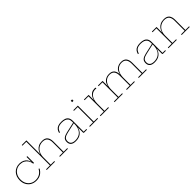

<svg xmlns="http://www.w3.org/2000/svg" viewBox="451 -2540 4298 4298"><g transform="rotate(-45 2600.0 -391.0)"><path d="M319 8Q241 8 182 -26.5Q123 -61 90 -121.8Q57 -182.5 57 -262Q57 -322 75.5 -372Q94 -422 128.2 -458.5Q162.5 -495 210 -515Q257.5 -535 315 -535Q377 -535 422.8 -513Q468.5 -491 496.8 -454.5Q525 -418 534 -374H542L536 -313Q528.5 -373 499 -418Q469.5 -463 422.5 -488Q375.5 -513 315 -513Q245.5 -513 193 -480.8Q140.5 -448.5 111.2 -392Q82 -335.5 82 -262Q82 -189 111.8 -133Q141.5 -77 194.8 -45.5Q248 -14 319 -14Q395 -14 451.5 -50.2Q508 -86.5 538 -148L559 -138Q525.5 -71.5 465.5 -31.8Q405.5 8 319 8ZM536 -313V-526H560V-313Z M796 -21H910V0H649V-21H772V-769H649V-790H796ZM1181 -21V-342Q1181 -422.5 1145.2 -468.2Q1109.5 -514 1029 -514Q964.5 -514 911.8 -483.2Q859 -452.5 827.5 -393.2Q796 -334 796 -248L789 -354H798Q810.5 -407 841 -447.8Q871.5 -488.5 919.2 -511.8Q967 -535 1031 -535Q1125 -535 1165 -484.8Q1205 -434.5 1205 -345V-21H1320V0H1067V-21Z M1831 0Q1823.5 0 1819.8 -4.5Q1816 -9 1816 -17V-231L1818 -241L1817 -299L1816 -320V-363Q1816 -418.5 1794 -451Q1772 -483.5 1732.5 -497.8Q1693 -512 1640 -512Q1556 -512 1514 -480.8Q1472 -449.5 1454 -385L1431 -391Q1443.5 -439 1468.8 -470.8Q1494 -502.5 1535.8 -518.2Q1577.5 -534 1640 -534Q1702 -534 1746.8 -517.5Q1791.5 -501 1815.8 -463.8Q1840 -426.5 1840 -364V-21H1925V0ZM1570 7Q1490.5 7 1449.2 -26.2Q1408 -59.5 1408 -127Q1408 -192.5 1447.5 -225.2Q1487 -258 1565 -275L1824 -333V-313L1569 -255Q1501.5 -240 1467.2 -211.8Q1433 -183.5 1433 -128Q1433 -70.5 1468.5 -42.8Q1504 -15 1573 -15Q1640.5 -15 1696 -43Q1751.5 -71 1784.2 -133.5Q1817 -196 1817 -299L1823 -180H1814Q1798.5 -97.5 1736 -45.2Q1673.5 7 1570 7Z M2160 -21H2274V0H2016V-21H2136V-505H2016V-526H2160ZM2125 -715H2168V-671H2125Z M2500 -21H2617V0H2353V-21H2476V-505H2353V-526H2500ZM2726 -504Q2719.5 -505.5 2711.8 -506.8Q2704 -508 2691 -508Q2604 -508 2552 -439Q2500 -370 2500 -249L2492 -360H2502Q2510.5 -406 2534.5 -445.8Q2558.5 -485.5 2598 -509.8Q2637.5 -534 2693 -534Q2703 -534 2709.8 -533.2Q2716.5 -532.5 2726 -531Z M3563 0V-21H3677V-340Q3677 -422.5 3642 -468.2Q3607 -514 3531 -514Q3469 -514 3422 -482.8Q3375 -451.5 3348.5 -392.5Q3322 -333.5 3322 -251L3314 -358H3324Q3337.5 -447.5 3395.5 -491.2Q3453.5 -535 3533 -535Q3620 -535 3660.5 -485Q3701 -435 3701 -344V-21H3816V0ZM2797 0V-21H2919V-505H2797V-526H2943V-21H3057V0ZM3184 0V-21H3298V-340Q3298 -422.5 3263.2 -468.2Q3228.5 -514 3152 -514Q3090 -514 3043 -482.8Q2996 -451.5 2969.5 -392.5Q2943 -333.5 2943 -251L2935 -358H2945Q2958.5 -447.5 3016.5 -491.2Q3074.5 -535 3154 -535Q3242 -535 3282 -485Q3322 -435 3322 -344V-21H3438V0Z M4327 0Q4319.5 0 4315.8 -4.5Q4312 -9 4312 -17V-231L4314 -241L4313 -299L4312 -320V-363Q4312 -418.5 4290 -451Q4268 -483.5 4228.5 -497.8Q4189 -512 4136 -512Q4052 -512 4010 -480.8Q3968 -449.5 3950 -385L3927 -391Q3939.5 -439 3964.8 -470.8Q3990 -502.5 4031.8 -518.2Q4073.5 -534 4136 -534Q4198 -534 4242.8 -517.5Q4287.5 -501 4311.8 -463.8Q4336 -426.5 4336 -364V-21H4421V0ZM4066 7Q3986.5 7 3945.2 -26.2Q3904 -59.5 3904 -127Q3904 -192.5 3943.5 -225.2Q3983 -258 4061 -275L4320 -333V-313L4065 -255Q3997.5 -240 3963.2 -211.8Q3929 -183.5 3929 -128Q3929 -70.5 3964.5 -42.8Q4000 -15 4069 -15Q4136.5 -15 4192 -43Q4247.5 -71 4280.2 -133.5Q4313 -196 4313 -299L4319 -180H4310Q4294.5 -97.5 4232 -45.2Q4169.5 7 4066 7Z M4651 -21H4766V0H4504V-21H4627V-505H4504V-526H4651ZM5036 -21V-342Q5036 -422.5 5000.5 -468.2Q4965 -514 4884 -514Q4820 -514 4767 -483.8Q4714 -453.5 4682.5 -394.8Q4651 -336 4651 -251L4644 -357H4654Q4666 -408 4696.2 -448.2Q4726.5 -488.5 4774.2 -511.8Q4822 -535 4886 -535Q4980 -535 5020 -484.2Q5060 -433.5 5060 -344V-21H5176V0H4922V-21Z"/></g></svg>

Font: Hepta Slab ExtraLight
Style: Regular
Weight: 200
Designer: Michael LaGattuta
Foundry: Michael LaGattuta
Version: Version 1.100